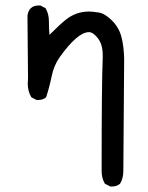

<svg xmlns="http://www.w3.org/2000/svg" viewBox="-20 -554 540 699"><path d="M388 125H382L362 115Q350 95 350 69Q350 -254 354 -344V-353Q354 -392 336.5 -414.5Q319 -437 304 -437Q262 -437 196 -344Q176 -315 168 -276Q160 -237 148 -200Q137 -190 119 -190H113L94 -200Q81 -222 81 -250L82 -269L80 -497Q85 -534 121 -534H127L146 -524Q158 -503 158 -477.5Q158 -452 160 -427Q197 -464 218 -481Q256 -512 304 -512Q316 -512 339 -508.5Q362 -505 387.5 -479.5Q413 -454 422 -420Q431 -386 432 -339L429 69Q429 95 417 115Q405 125 388 125Z"/></svg>

Font: Xiaolai SC
Style: Regular
Weight: 400
Designer: Nozomi Seto 瀬戸のぞみ
Version: Version 3.11;December 4, 2020;FontCreator 13.0.0.2613 64-bit